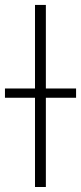

<svg xmlns="http://www.w3.org/2000/svg" viewBox="-50 -747 324 767"><path d="M133.2 -727.3V0H89.8V-727.3ZM-30.2 -356.5V-393.5H253.9V-356.5Z"/></svg>

Font: Inter UI Extra Light
Style: Regular
Weight: 200
Designer: Rasmus Andersson
Foundry: rsms
Version: 3.2;8d6f07862